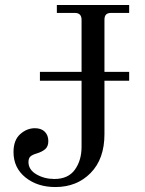

<svg xmlns="http://www.w3.org/2000/svg" viewBox="-20 -732 580 770"><path d="M140.1 -408.2V-443.8H307.1V-652.8Q307.1 -680.2 279.8 -680.2H208V-711.9H498V-680.2H425.8Q411.6 -680.2 405.3 -673.6Q398.9 -667 398.9 -652.8V-443.8H498V-408.2H398.9V-193.8Q398.9 -94.7 343.5 -38.3Q288.1 18.1 202.1 18.1Q129.9 18.1 82 -20.5Q34.2 -59.1 34.2 -122.1Q34.2 -169.9 60.8 -193.8Q87.4 -217.8 120.1 -217.8Q145.5 -217.8 159.7 -203.6Q173.8 -189.5 173.8 -166Q173.8 -145 161.4 -134Q148.9 -123 126 -116.2Q109.4 -111.3 101.8 -104.2Q94.2 -97.2 94.2 -82Q94.2 -51.3 126.2 -32.7Q158.2 -14.2 198.2 -14.2Q253.4 -14.2 280.3 -51.5Q307.1 -88.9 307.1 -143.1V-408.2Z"/></svg>

Font: Flanker Steampunk
Style: Regular
Weight: 400
Designer: Alexey Kryukov, Leonardo Di Lena
Foundry: Alexey Kryukov, Leonardo Di Lena
Version: 1.210